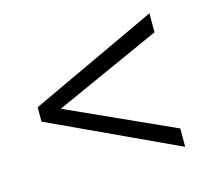

<svg xmlns="http://www.w3.org/2000/svg" viewBox="-75 -569 722 646"><g transform="rotate(-15 286.0 -245.5)"><path d="M495 -13 50 -220V-270L495 -478V-412L124 -245L495 -77Z"/></g></svg>

Font: Isabella Sans
Style: Italic
Weight: 400
Italic angle: -12°
Designer: Christian Thalmann (Catharsis Fonts), Cristiano Sobral
Foundry: The Isabella Sans Project Authors
Version: Version 2.026; ttfautohint (v1.8.4.7-5d5b-dirty)